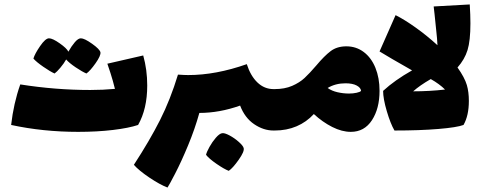

<svg xmlns="http://www.w3.org/2000/svg" viewBox="-20 -586 2172 862"><path d="M641 -202Q641 -97 600 -25Q558 -11 487 -2.5Q416 6 331 6Q173 6 30 -25Q41 -122 71 -207Q229 -182 385 -182Q443 -182 496 -187Q487 -224 476 -258Q465 -292 462 -300L623 -337Q641 -273 641 -202ZM368 -256Q349 -264 320 -283.5Q291 -303 277 -319Q267 -301 251 -282Q235 -263 225 -256Q205 -265 174 -286.5Q143 -308 130 -323Q136 -344 160 -379Q184 -414 200 -414Q216 -414 248 -391.5Q280 -369 287 -354Q301 -379 316 -396.5Q331 -414 343 -414Q359 -414 393.5 -389.5Q428 -365 431 -351Q433 -336 409 -302Q385 -268 368 -256Z M1235 -93Q1235 -45 1229 -22.5Q1223 0 1208 0Q1163 0 1121 -28.5Q1079 -57 1058 -112Q965 -79 875 -79Q855 -7 824.5 66.5Q794 140 766.5 193Q739 246 732 256Q698 243 651 211.5Q604 180 581 154Q652 45 698.5 -47Q745 -139 779 -251Q809 -249 825 -249Q949 -249 1088 -298Q1105 -245 1136 -215.5Q1167 -186 1208 -186Q1224 -186 1229.5 -163Q1235 -140 1235 -93ZM1074 79Q1078 94 1051.5 131.5Q1025 169 1007 181Q986 173 952 149.5Q918 126 905 109Q908 96 920.5 73.5Q933 51 949 32.5Q965 14 977 12Q988 10 1010.5 22Q1033 34 1052.5 51.5Q1072 69 1074 79Z M1684 -178Q1684 -99 1650 -46.5Q1616 6 1555 6Q1515 6 1471.5 -16Q1428 -38 1389 -74Q1356 -38 1311.5 -19Q1267 0 1213 0Q1198 0 1192 -22.5Q1186 -45 1186 -93Q1186 -140 1191.5 -163Q1197 -186 1213 -186Q1258 -186 1291.5 -200.5Q1325 -215 1347.5 -236Q1370 -257 1400 -292Q1436 -335 1464.5 -356.5Q1493 -378 1535 -378Q1579 -378 1613 -352.5Q1647 -327 1665.5 -281.5Q1684 -236 1684 -178ZM1601 -178Q1600 -192 1581.5 -202Q1563 -212 1531 -212Q1486 -212 1451 -191Q1469 -178 1495 -172Q1521 -166 1547 -166Q1565 -166 1581 -169.5Q1597 -173 1601 -178Z M2076 -204Q2085 -173 2085 -133Q2085 -67 2061 -25Q2032 -14 1948.5 -7Q1865 0 1751 0Q1733 -31 1716.5 -87Q1700 -143 1700 -178Q1752 -226 1830 -270Q1726 -329 1684 -355L1756 -518Q1796 -498 1846.5 -462Q1897 -426 1944 -383Q1943 -410 1938 -454Q1933 -498 1931 -522Q1929 -535 1927 -557L2089 -566Q2092 -518 2092 -481Q2092 -403 2079 -361Q2066 -319 2034 -283Q2066 -238 2076 -204ZM1914 -231Q1864 -202 1835 -176Q1908 -176 1978 -184Q1953 -209 1914 -231Z"/></svg>

Font: Lalezar
Style: Regular
Weight: 400
Designer: Borna Izadpanah
Foundry: Borna Izadpanah
Version: Version 1.003